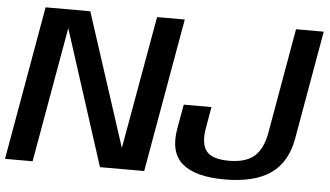

<svg xmlns="http://www.w3.org/2000/svg" viewBox="-59 -754 1442 839"><g transform="rotate(5 662.0 -334.5)"><path d="M-10.5 0H110.5L219.5 -618H207L406 0H600L719 -675H597.5L488 -58H505L304.5 -675H108.5ZM953.5 6Q1083.5 6 1154.8 -44Q1226 -94 1244.5 -197L1328.5 -675H1207L1126 -214Q1113.5 -143 1076 -110Q1038.5 -77 964.5 -77Q890 -77 865 -110Q840 -143 852.5 -212.5L868.5 -304H747L728 -198Q709.5 -92.5 766.8 -43.2Q824 6 953.5 6Z"/></g></svg>

Font: Anybody UltraCondensed Thin Medium
Style: Italic
Weight: 500
Italic angle: -10°
Version: Version 1.111